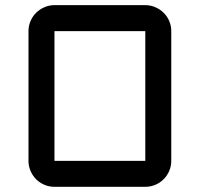

<svg xmlns="http://www.w3.org/2000/svg" viewBox="-20 -720 770 740"><path d="M640.1 -100.1Q640.1 -79.6 632.3 -61.3Q624.5 -43 610.8 -29.3Q597.2 -15.6 578.9 -7.8Q560.5 0 540 0H189.9Q169.4 0 151.1 -7.8Q132.8 -15.6 119.1 -29.3Q105.5 -43 97.7 -61.3Q89.8 -79.6 89.8 -100.1V-600.1Q89.8 -620.6 97.7 -638.9Q105.5 -657.2 119.1 -670.7Q132.8 -684.1 151.1 -692.1Q169.4 -700.2 189.9 -700.2H540Q560.5 -700.2 578.9 -692.1Q597.2 -684.1 610.8 -670.7Q624.5 -657.2 632.3 -638.9Q640.1 -620.6 640.1 -600.1ZM189.9 -600.1V-100.1H540V-600.1Z"/></svg>

Font: Aldrich
Style: Regular
Weight: 400
Designer: Matthew Desmond
Foundry: Matthew Desmond
Version: Version 1.001 2011